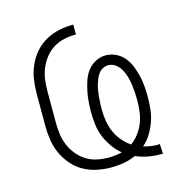

<svg xmlns="http://www.w3.org/2000/svg" viewBox="-85 -608 671 696"><g transform="rotate(-15 250.0 -260.0)"><path d="M431 8Q408 8 385.5 3.5Q363 -1 342 -10Q320 0 296.5 4Q273 8 250 8Q223 8 196.5 2.5Q170 -3 146.5 -16Q123 -29 105 -50Q87 -71 76 -95.5Q65 -120 61 -146.5Q57 -173 57 -200V-320Q57 -347 61 -373.5Q65 -400 76 -425Q87 -450 105 -470.5Q123 -491 146.5 -504Q170 -517 196.5 -522.5Q223 -528 250 -528V-491Q228 -491 206.5 -486.5Q185 -482 166.5 -471Q148 -460 134 -442.5Q120 -425 111.5 -405Q103 -385 100 -363.5Q97 -342 97 -320V-200Q97 -178 100 -156.5Q103 -135 111.5 -115Q120 -95 134 -78Q148 -61 166.5 -49.5Q185 -38 206.5 -33.5Q228 -29 250 -29Q262 -29 275 -30.5Q288 -32 300 -35Q282 -50 268 -69.5Q254 -89 245 -111Q236 -133 233 -156.5Q230 -180 230 -204Q230 -224 231.5 -243.5Q233 -263 237 -282.5Q241 -302 247.5 -321Q254 -340 266 -355.5Q278 -371 296 -380.5Q314 -390 334 -390Q354 -390 372.5 -381Q391 -372 403.5 -356.5Q416 -341 423.5 -322Q431 -303 435.5 -283.5Q440 -264 441.5 -244Q443 -224 443 -204Q443 -181 440.5 -158Q438 -135 430 -113Q422 -91 410 -71Q398 -51 380 -36Q393 -32 406 -30Q419 -28 432 -28Q434 -28 436.5 -28Q439 -28 441 -29L443 8ZM340 -54Q357 -66 370 -83.5Q383 -101 390.5 -121Q398 -141 400.5 -162Q403 -183 403 -204Q403 -219 402 -234Q401 -249 399 -264Q397 -279 392.5 -293.5Q388 -308 381 -321Q374 -334 361.5 -343.5Q349 -353 334 -353Q323 -353 313 -347.5Q303 -342 296.5 -333Q290 -324 286 -313.5Q282 -303 279 -292.5Q276 -282 274.5 -271Q273 -260 272 -249Q271 -238 270.5 -226.5Q270 -215 270 -204Q270 -182 273.5 -160.5Q277 -139 285.5 -119.5Q294 -100 308 -83Q322 -66 340 -54Z"/></g></svg>

Font: Iosevka SS18 Extralight
Style: Regular
Weight: 200
Monospace: yes
Designer: Belleve Invis
Foundry: Belleve Invis
Version: Version 25.1.1; ttfautohint (v1.8.4)